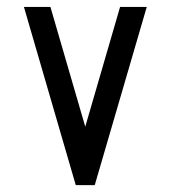

<svg xmlns="http://www.w3.org/2000/svg" viewBox="-20 -520 490 552"><path d="M197.8 12.2 48.8 -500H125L225.1 -155.8L325.2 -500H401.9L252.4 12.2Z"/></svg>

Font: Anka/Coder Narrow
Style: Regular
Weight: 400
Width: 3
Monospace: yes
Version: Version 001.100